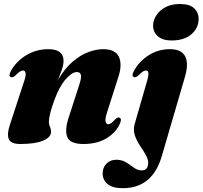

<svg xmlns="http://www.w3.org/2000/svg" viewBox="-20 -724 1036 982"><path d="M35.5 -329.5Q22 -335.5 36 -361.5Q63.5 -411 114.5 -441.8Q165.5 -472.5 227.5 -472.5Q305 -472.5 305 -412.5Q305 -392 295.8 -366.2Q286.5 -340.5 276.5 -314.5Q311 -374 351.5 -408.5Q392 -443 432.5 -457.8Q473 -472.5 508 -472.5Q569.5 -472.5 588 -433.5Q606.5 -394.5 585 -329L528.5 -152.5Q516.5 -115.5 520 -102Q523.5 -88.5 533.5 -88.5Q547.5 -88.5 568.5 -113Q577 -121 581.8 -122.5Q586.5 -124 591.5 -122Q605.5 -116 591 -87Q570 -43.5 522.8 -15.5Q475.5 12.5 406.5 12.5Q338.5 12.5 324.2 -23Q310 -58.5 331 -122L384.5 -287.5Q397 -324.5 394 -340Q391 -355.5 372.5 -355.5Q348.5 -355.5 316 -318.8Q283.5 -282 257.5 -210.5Q244.5 -175.5 237.2 -146.5Q230 -117.5 230 -101Q230 -86.5 235.5 -75.5Q241 -64.5 241 -50Q241 -21.5 200 -4.5Q159 12.5 84 12.5Q35 12.5 24.8 -13Q14.5 -38.5 31 -87L102.5 -305.5Q113.5 -337.5 110.8 -350.5Q108 -363.5 98 -363.5Q90.5 -363.5 82 -358Q73.5 -352.5 58.5 -337.5Q45 -326 35.5 -329.5ZM857.5 -517Q812 -517 787.5 -538.5Q763 -560 763 -592.5Q763 -620.5 779.8 -646Q796.5 -671.5 827 -687.5Q857.5 -703.5 899.5 -703.5Q950.5 -703.5 973.2 -681.5Q996 -659.5 996 -628Q996 -581 959.2 -549Q922.5 -517 857.5 -517ZM925.5 -329.5 807.5 74.5Q759.5 238.5 608 238.5Q556 238.5 530.5 217.5Q505 196.5 505 162.5Q505 133 524.5 113Q544 93 575 93Q603.5 93 625 106.5Q646.5 120 665.2 133.8Q684 147.5 705 147.5Q731 147.5 736.5 122Q741.5 99.5 729 75.2Q716.5 51 698.8 25.2Q681 -0.5 670.5 -29.2Q660 -58 669 -90.5L731 -305.5Q740.5 -338 738.8 -350.8Q737 -363.5 726.5 -363.5Q719 -363.5 710.5 -358Q702 -352.5 687 -337.5Q673.5 -326 664.5 -329.5Q651 -335.5 665 -361.5Q692 -410.5 740.5 -441.5Q789 -472.5 850 -472.5Q908 -472.5 927 -435.8Q946 -399 925.5 -329.5Z"/></svg>

Font: Fraunces 72pt Black
Style: Italic
Weight: 900
Italic angle: -16°
Version: Version 1.000;[b76b70a41]